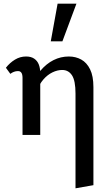

<svg xmlns="http://www.w3.org/2000/svg" viewBox="-20 -731 585 1040"><path d="M389 289V-224Q389 -294 370 -323Q351 -352 317 -352Q291 -352 264 -339Q237 -326 214.5 -300Q192 -274 179 -234L139 -251Q166 -309 198.5 -347.5Q231 -386 270 -405.5Q309 -425 353 -425Q390 -425 420 -408.5Q450 -392 468 -355.5Q486 -319 486 -259V272ZM102 0V-310Q102 -319 100 -327.5Q98 -336 92.5 -341Q87 -346 78 -346Q66 -346 55.5 -342Q45 -338 36 -331L12 -364Q33 -391 61 -408Q89 -425 121 -425Q148 -425 165 -413.5Q182 -402 190 -382Q198 -362 198 -334V0ZM255 -507 292 -711H394L318 -507Z"/></svg>

Font: Ysabeau Office SemiBold
Style: Regular
Weight: 600
Designer: Christian Thalmann (Catharsis Fonts)
Version: Version 2.001;gftools[0.9.30]; featfreeze: tnum,lnum,ss02